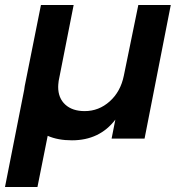

<svg xmlns="http://www.w3.org/2000/svg" viewBox="-45 -555 733 769"><path d="M639 -535 534 0H402L417 -76Q354 7 243 7Q187 7 146 -11L105 194H-25L52 -196Q54 -212 56 -220L119 -535H250L190 -231Q188 -215 188 -207Q188 -162 216.5 -136Q245 -110 294 -110Q351 -110 394.5 -149Q438 -188 451 -252L509 -535Z"/></svg>

Font: Gontserrat Medium
Style: Italic
Weight: 500
Italic angle: -11.3°
Designer: Julieta Ulanovsky
Foundry: Julieta Ulanovsky
Version: Version 6.001